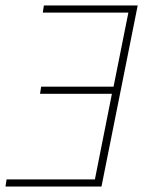

<svg xmlns="http://www.w3.org/2000/svg" viewBox="-28 -680 532 700"><path d="M-8 0 -4 -26H318L380 -338H118L122 -364H386L440 -634H128L132 -660H474L342 0Z"/></svg>

Font: Source Sans 3
Style: Italic
Weight: 200
Italic angle: -11°
Designer: Paul D. Hunt
Foundry: Adobe
Version: Version 3.046;hotconv 1.0.118;makeotfexe 2.5.65603